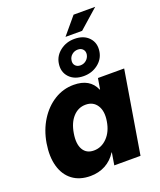

<svg xmlns="http://www.w3.org/2000/svg" viewBox="-166 -1017 939 1129"><g transform="rotate(-20 304.0 -452.0)"><path d="M203.1 11.2Q135.7 11.2 91.1 -22.2Q46.4 -55.7 29.1 -116.5Q11.7 -177.2 24.9 -258.8Q38.1 -337.4 76.4 -397.9Q114.7 -458.5 170.2 -492.7Q225.6 -526.9 291 -526.9Q392.6 -526.9 426.3 -448.2H428.7L439.9 -515.6H604L518.6 0H354.5L367.2 -76.7H365.2Q338.4 -33.7 296.4 -11.2Q254.4 11.2 203.1 11.2ZM272.5 -123Q320.3 -123 356.2 -159.9Q392.1 -196.8 401.9 -258.8Q412.1 -319.8 388.4 -356.4Q364.7 -393.1 317.4 -393.1Q271 -393.1 238.3 -357.4Q205.6 -321.8 195.3 -258.8Q184.6 -195.3 205.3 -159.2Q226.1 -123 272.5 -123ZM366.7 -554.7Q308.1 -554.7 276.1 -589.6Q244.1 -624.5 253.4 -677.7Q261.2 -721.7 299.1 -750.5Q336.9 -779.3 387.7 -779.3Q446.3 -779.3 478.3 -744.6Q510.3 -710 501 -656.7Q493.2 -612.3 455.3 -583.5Q417.5 -554.7 366.7 -554.7ZM343.3 -808.1 432.6 -914.6H567.9L447.3 -808.1ZM369.1 -620.6Q390.1 -620.6 405.8 -633.8Q421.4 -647 425.3 -667Q428.7 -687 417.2 -700.2Q405.8 -713.4 385.3 -713.4Q364.3 -713.4 348.4 -700.2Q332.5 -687 329.6 -667Q325.7 -647 337.2 -633.8Q348.6 -620.6 369.1 -620.6Z"/></g></svg>

Font: Inter Display ExtraBold
Style: Italic
Weight: 800
Italic angle: -9.39999°
Designer: Rasmus Andersson
Foundry: rsms
Version: Version 4.000;git-a52131595